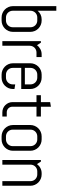

<svg xmlns="http://www.w3.org/2000/svg" viewBox="850 -1590 750 2491"><g transform="rotate(90 1225.5 -345.0)"><path d="M394 -137.2Q394 -106.9 382.6 -80.1Q371.1 -53.2 351.1 -33.2Q331.1 -13.2 304.2 -1.7Q277.3 9.8 247.1 9.8H207Q176.8 9.8 149.9 -1.7Q123 -13.2 103 -33.2Q83 -53.2 71.5 -80.1Q60.1 -106.9 60.1 -137.2V-700.2H120.1V-458Q140.6 -482.4 169.4 -496.1Q198.2 -509.8 231.9 -509.8H247.1Q277.3 -509.8 304.2 -498.3Q331.1 -486.8 351.1 -466.8Q371.1 -446.8 382.6 -419.9Q394 -393.1 394 -362.8V-137.2ZM334 -366.2Q334 -384.3 327.1 -400.1Q320.3 -416 308.6 -427.7Q296.9 -439.5 281 -446.3Q265.1 -453.1 247.1 -453.1H207Q189 -453.1 173.1 -446.3Q157.2 -439.5 145.5 -427.7Q133.8 -416 127 -400.1Q120.1 -384.3 120.1 -366.2V-133.8Q120.1 -115.7 127 -99.9Q133.8 -84 145.5 -72.3Q157.2 -60.5 173.1 -53.7Q189 -46.9 207 -46.9H247.1Q265.1 -46.9 281 -53.7Q296.9 -60.5 308.6 -72.3Q320.3 -84 327.1 -99.9Q334 -115.7 334 -133.8Z M661.1 -442.9Q643.1 -442.9 627.2 -436Q611.3 -429.2 599.6 -417.5Q587.9 -405.8 581.1 -389.9Q574.2 -374 574.2 -356V0H514.2V-500H534.2L566.9 -449.2Q587.4 -477.1 618.4 -493.4Q649.4 -509.8 686 -509.8H721.2V-442.9Z M1135.3 -137.2Q1135.3 -106.9 1123.8 -80.1Q1112.3 -53.2 1092.3 -33.2Q1072.3 -13.2 1045.4 -1.7Q1018.6 9.8 988.3 9.8H948.2Q918 9.8 891.1 -1.7Q864.3 -13.2 844.2 -33.2Q824.2 -53.2 812.7 -80.1Q801.3 -106.9 801.3 -137.2V-362.8Q801.3 -393.1 812.7 -419.9Q824.2 -446.8 844.2 -466.8Q864.3 -486.8 891.1 -498.3Q918 -509.8 948.2 -509.8H988.3Q1018.6 -509.8 1045.4 -498.3Q1072.3 -486.8 1092.3 -466.8Q1112.3 -446.8 1123.8 -419.9Q1135.3 -393.1 1135.3 -362.8V-245.1H861.3V-133.8Q861.3 -115.7 868.2 -99.9Q875 -84 886.7 -72.3Q898.4 -60.5 914.3 -53.7Q930.2 -46.9 948.2 -46.9H988.3Q1006.3 -46.9 1022.2 -53.7Q1038.1 -60.5 1049.8 -72.3Q1061.5 -84 1068.4 -99.9Q1075.2 -115.7 1075.2 -133.8V-167L1135.3 -157.2V-137.2ZM1075.2 -366.2Q1075.2 -384.3 1068.4 -400.1Q1061.5 -416 1049.8 -427.7Q1038.1 -439.5 1022.2 -446.3Q1006.3 -453.1 988.3 -453.1H948.2Q930.2 -453.1 914.3 -446.3Q898.4 -439.5 886.7 -427.7Q875 -416 868.2 -400.1Q861.3 -384.3 861.3 -366.2V-292H1075.2Z M1437.5 0Q1410.2 0 1386 -10.3Q1361.8 -20.5 1344 -38.6Q1326.2 -56.6 1315.7 -80.6Q1305.2 -104.5 1305.2 -131.8V-442.9H1215.3V-500H1305.2V-620.1L1365.2 -629.9V-500H1492.2V-442.9H1365.2V-128.9Q1365.2 -113.8 1370.8 -100.8Q1376.5 -87.9 1386.2 -78.1Q1396 -68.4 1409.2 -62.7Q1422.4 -57.1 1437.5 -57.1H1492.2V0Z M1936.5 -137.2Q1936.5 -106.9 1925 -80.1Q1913.6 -53.2 1893.6 -33.2Q1873.5 -13.2 1846.7 -1.7Q1819.8 9.8 1789.6 9.8H1749.5Q1719.2 9.8 1692.4 -1.7Q1665.5 -13.2 1645.5 -33.2Q1625.5 -53.2 1614 -80.1Q1602.5 -106.9 1602.5 -137.2V-362.8Q1602.5 -393.1 1614 -419.9Q1625.5 -446.8 1645.5 -466.8Q1665.5 -486.8 1692.4 -498.3Q1719.2 -509.8 1749.5 -509.8H1789.6Q1819.8 -509.8 1846.7 -498.3Q1873.5 -486.8 1893.6 -466.8Q1913.6 -446.8 1925 -419.9Q1936.5 -393.1 1936.5 -362.8V-137.2ZM1876.5 -366.2Q1876.5 -384.3 1869.6 -400.1Q1862.8 -416 1851.1 -427.7Q1839.4 -439.5 1823.5 -446.3Q1807.6 -453.1 1789.6 -453.1H1749.5Q1731.4 -453.1 1715.6 -446.3Q1699.7 -439.5 1688 -427.7Q1676.3 -416 1669.4 -400.1Q1662.6 -384.3 1662.6 -366.2V-133.8Q1662.6 -115.7 1669.4 -99.9Q1676.3 -84 1688 -72.3Q1699.7 -60.5 1715.6 -53.7Q1731.4 -46.9 1749.5 -46.9H1789.6Q1807.6 -46.9 1823.5 -53.7Q1839.4 -60.5 1851.1 -72.3Q1862.8 -84 1869.6 -99.9Q1876.5 -115.7 1876.5 -133.8Z M2330.6 0V-366.2Q2330.6 -384.3 2323.7 -400.1Q2316.9 -416 2305.2 -427.7Q2293.5 -439.5 2277.6 -446.3Q2261.7 -453.1 2243.7 -453.1H2203.6Q2185.5 -453.1 2169.7 -446.3Q2153.8 -439.5 2142.1 -427.7Q2130.4 -416 2123.5 -400.1Q2116.7 -384.3 2116.7 -366.2V0H2056.6V-500H2076.7L2109.4 -449.2Q2129.9 -477.1 2160.9 -493.4Q2191.9 -509.8 2228.5 -509.8H2243.7Q2273.9 -509.8 2300.8 -498.3Q2327.6 -486.8 2347.7 -466.8Q2367.7 -446.8 2379.2 -419.9Q2390.6 -393.1 2390.6 -362.8V0Z"/></g></svg>

Font: Abel
Style: Regular
Weight: 400
Designer: Matthew Desmond
Foundry: Matthew Desmond
Version: Version 1.002